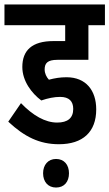

<svg xmlns="http://www.w3.org/2000/svg" viewBox="-30 -642 490 860"><path d="M239 -208C280 -208 298 -188 298 -154C298 -113 273 -93 226 -93C173 -93 118 -124 64 -180L7 -97C80 -29 147 4 234 4C341 4 401 -51 401 -152C401 -237 355 -296 268 -296C239 -296 216 -292 189 -285C178 -297 170 -313 170 -331C170 -359 183 -374 227 -374H366V-529H440V-622H-10V-529H262V-458H209C113 -458 70 -416 70 -342C70 -279 112 -224 155 -192C184 -202 213 -208 239 -208ZM163 134C163 172 185 198 221 198C258 198 279 172 279 134C279 97 258 70 221 70C185 70 163 97 163 134Z"/></svg>

Font: Noto Sans Devanagari ExtraCondensed SemiBold
Style: Regular
Weight: 600
Width: 2
Designer: Jelle Bosma - Monotype Design Team
Foundry: Monotype Imaging Inc.
Version: Version 2.004